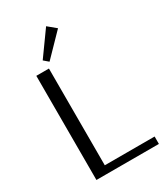

<svg xmlns="http://www.w3.org/2000/svg" viewBox="-222 -1020 974 1118"><g transform="rotate(-30 264.5 -461.0)"><path d="M85 0ZM278.8 -921.9 333 -877 192.9 -732.9 162.1 -759.3ZM169.9 -49.8H504.9V0H85V-700.2H169.9Z"/></g></svg>

Font: Pfennig
Style: Medium
Weight: 500
Version: Version 20120410 ; ttfautohint (v0.8)